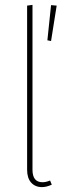

<svg xmlns="http://www.w3.org/2000/svg" viewBox="-20 -756 267 786"><path d="M91 -61V-733L113 -736V-61Q113 -10 154 -10Q168 -10 185 -17L192 0Q170 10 152 10Q124 10 107.5 -8.5Q91 -27 91 -61ZM189 -588 212 -733 189 -735 174 -591Z"/></svg>

Font: Fira Sans Extra Condensed Thin
Style: Regular
Weight: 250
Width: 1
Designer: Carrois Corporate & Edenspiekermann AG
Foundry: Carrois Corporate GbR & Edenspiekermann AG
Version: Version 4.203